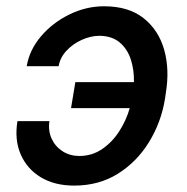

<svg xmlns="http://www.w3.org/2000/svg" viewBox="-20 -573 586 603"><path d="M291.9 -460.6Q264.2 -460.2 236.3 -447.6Q208.5 -435 188.6 -413.5Q168.7 -392 164.1 -365.1H63.9Q72.4 -416.2 108.8 -459Q145.2 -501.8 197.8 -527.5Q250.4 -553.3 306.8 -553.3Q383.9 -553.3 431.1 -515.8Q478.3 -478.3 495.7 -416.4Q513.1 -354.4 500.7 -280.5L498.2 -262.8Q486.2 -188.9 448 -126.8Q409.8 -64.6 350.1 -27.3Q290.5 9.9 213.1 9.9Q151.6 9.9 108.1 -16.3Q64.6 -42.6 44.9 -88.4Q25.2 -134.2 34.8 -192.5H135.3Q130.7 -163.4 141.7 -138.5Q152.7 -113.6 175.6 -98.5Q198.5 -83.5 228.3 -83.1Q269.2 -83.1 301.1 -105.1Q333.1 -127.1 354.9 -161.4Q376.8 -195.7 387.4 -233.3H203.1L216.6 -315H400.6Q401.6 -352.6 391 -385.8Q380.3 -419 356 -439.6Q331.7 -460.2 291.9 -460.6Z"/></svg>

Font: Inter UI Medium
Style: Italic
Weight: 500
Italic angle: 9.39999°
Designer: Rasmus Andersson
Foundry: rsms
Version: 3.2;8d6f07862